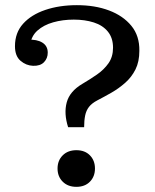

<svg xmlns="http://www.w3.org/2000/svg" viewBox="-20 -716 600 744"><path d="M108 -461Q81 -462 59.5 -480.5Q38 -499 38 -537Q38 -589 69.5 -624Q101 -659 155.5 -677.5Q210 -696 278 -696Q348 -696 402.5 -675.5Q457 -655 489 -616Q521 -577 520 -519L418 -531Q418 -569 398 -593.5Q378 -618 343.5 -629Q309 -640 266 -640Q223 -640 186 -629.5Q149 -619 125 -597.5Q101 -576 97 -542L88 -562Q123 -564 144 -551Q165 -538 165 -512Q165 -490 150.5 -475Q136 -460 108 -461ZM244 -223Q227 -276 238.5 -319Q250 -362 299 -391Q328 -408 355.5 -427Q383 -446 400.5 -471Q418 -496 418 -531L520 -519Q520 -477 505 -447Q490 -417 465 -395Q440 -373 412 -357Q384 -341 357 -327Q336 -316 325 -302Q314 -288 310 -268.5Q306 -249 306 -223ZM276 8Q243 8 223 -12Q203 -32 203 -63Q203 -94 223 -114Q243 -134 276 -134Q309 -134 328.5 -114Q348 -94 348 -63Q348 -32 328.5 -12Q309 8 276 8Z"/></svg>

Font: Montagu Slab 24pt
Style: Regular
Weight: 400
Designer: Florian Karsten
Foundry: Florian Karsten
Version: Version 1.000